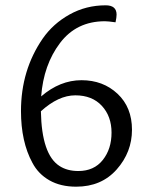

<svg xmlns="http://www.w3.org/2000/svg" viewBox="-20 -693 575 723"><path d="M134 -274Q137 -111 204 -68Q233 -49 275 -49Q334 -49 367 -90.5Q400 -132 400 -193.5Q400 -255 363.5 -294.5Q327 -334 263.5 -334Q200 -334 134 -274ZM267 10Q208 10 166 -14Q124 -38 102 -80Q59 -159 59 -275Q59 -429 141 -548Q180 -604 242 -638.5Q304 -673 378 -673Q419 -673 419 -638Q419 -627 415 -609Q387 -613 375 -613Q268 -613 206 -531Q144 -449 135 -330Q206 -391 287 -391Q368 -391 422.5 -340Q477 -289 477 -204.5Q477 -120 419.5 -55Q362 10 267 10Z"/></svg>

Font: Overlock Mod
Style: Regular
Weight: 400
Designer: Dario Muhafara
Foundry: Dario Manuel Muhafara
Version: Version 1.001